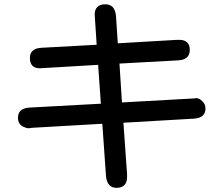

<svg xmlns="http://www.w3.org/2000/svg" viewBox="-20 -797 1040 897"><path d="M573.7 29.3Q573.7 55.2 561 67.9Q548.3 80.6 524.4 80.6Q503.9 80.6 491.7 68.4Q477.5 54.2 475.1 23.9L458 -218.8L126.5 -199.7L125 -199.2Q120.1 -197.8 115.2 -197.8Q103.5 -197.8 90.8 -204.1Q64 -215.3 64 -247.1Q64 -267.1 75.7 -279.3Q89.4 -292.5 117.7 -294.4L451.2 -312.5L438.5 -494.1L166 -478Q143.6 -478 131.8 -489.7Q119.6 -502 119.6 -526.4Q119.6 -546.9 131.3 -558.6Q145 -572.3 172.4 -573.7L431.6 -587.9L422.4 -728.5Q422.4 -752 434.8 -764.4Q447.3 -776.9 472.7 -776.9Q493.2 -776.9 505.9 -764.6Q519.5 -750.5 522 -721.2L530.3 -594.7L806.6 -610.8H818.4Q842.3 -610.8 854.5 -598.6Q866.7 -586.4 866.7 -564.5Q866.7 -518.6 814 -515.1L538.1 -500L549.8 -318.4L891.1 -337.4L893.1 -338.4H897.5Q910.2 -338.4 924.8 -324.7Q939.9 -311 939.9 -290.5Q939.9 -270 928.2 -257.8Q914.6 -244.6 886.2 -242.7L556.6 -223.6L573.7 17.6Z"/></svg>

Font: YuPearl-Medium
Style: Medium
Weight: 500
Designer: Max Yao
Foundry: Max-Everyday
Version: Version 1.011; ttfautohint (v1.8.3)